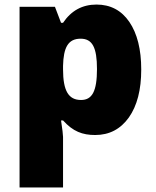

<svg xmlns="http://www.w3.org/2000/svg" viewBox="-20 -583 683 843"><path d="M397.9 9.8C460 9.8 509.3 -16.1 545.9 -67.4C582 -118.7 600.1 -188.5 600.1 -277.8C600.1 -366.2 582.5 -436 547.9 -486.8C513.2 -537.6 464.8 -563 403.8 -563C341.3 -563 292.5 -536.1 256.8 -482.9H248L221.2 -553.2H65.9V240.2H256.8V18.1C256.8 8.8 253.9 -15.6 248 -54.2H256.8C300.3 -5.9 341.8 9.8 397.9 9.8ZM334 -413.1C385.3 -413.1 405.8 -375 405.8 -279.8C405.8 -182.6 384.8 -144 335.9 -144C281.2 -144 256.8 -183.6 256.8 -278.8V-293.9C258.8 -372.6 277.8 -413.1 334 -413.1Z"/></svg>

Font: Sahel Black
Style: Bold
Weight: 900
Foundry: Saber Rastikerdar (saber.rastikerdar@gmail.com)
Version: Version 3.4.0